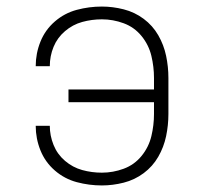

<svg xmlns="http://www.w3.org/2000/svg" viewBox="-20 -558 616 586"><path d="M291 8Q324 8 357.5 -0.5Q391 -9 418.5 -29.5Q446 -50 463 -79.5Q480 -109 487 -142.5Q494 -176 494 -210V-320Q494 -354 487 -387.5Q480 -421 463 -450.5Q446 -480 418.5 -500.5Q391 -521 357.5 -529.5Q324 -538 291 -538Q252 -538 214.5 -528Q177 -518 147.5 -492.5Q118 -467 103.5 -431Q89 -395 89 -356H132Q132 -387 143.5 -415Q155 -443 178.5 -463Q202 -483 231 -491Q260 -499 291 -499Q325 -499 357.5 -487Q390 -475 412 -448Q434 -421 442 -387.5Q450 -354 450 -320V-285H189V-246H450V-210Q450 -176 442 -142.5Q434 -109 412 -82Q390 -55 357.5 -43Q325 -31 291 -31Q260 -31 231 -39Q202 -47 178.5 -67Q155 -87 143.5 -115.5Q132 -144 132 -174H89Q89 -135 103.5 -99Q118 -63 147.5 -37.5Q177 -12 214.5 -2Q252 8 291 8Z"/></svg>

Font: Iosevka Sparkle Extralight
Style: Regular
Weight: 200
Designer: Belleve Invis
Foundry: Belleve Invis
Version: Version 4.5.0; ttfautohint (v1.8.3)